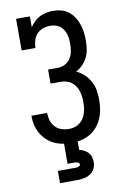

<svg xmlns="http://www.w3.org/2000/svg" viewBox="-103 -802 706 1082"><g transform="rotate(-10 250.0 -261.5)"><path d="M252 8Q227 8 201.5 3.5Q176 -1 153 -12.5Q130 -24 111.5 -42Q93 -60 80.5 -82.5Q68 -105 62.5 -130.5Q57 -156 57 -182Q57 -182 57 -182Q57 -182 57 -182H147Q147 -182 147 -182Q147 -182 147 -182Q147 -160 153.5 -139Q160 -118 174.5 -102Q189 -86 210 -79Q231 -72 252 -72Q269 -72 284.5 -76Q300 -80 313.5 -90Q327 -100 336 -113.5Q345 -127 350 -142.5Q355 -158 357 -174Q359 -190 359 -206Q359 -223 357 -239.5Q355 -256 350 -271.5Q345 -287 335.5 -301Q326 -315 312.5 -324.5Q299 -334 283 -338Q267 -342 250 -342H195V-422H250Q272 -422 291.5 -432Q311 -442 323 -460Q335 -478 339 -499.5Q343 -521 343 -543Q343 -558 341.5 -572.5Q340 -587 335.5 -600.5Q331 -614 323 -626.5Q315 -639 303 -647.5Q291 -656 277 -659.5Q263 -663 248 -663Q227 -663 206.5 -655.5Q186 -648 172 -632.5Q158 -617 152 -596Q146 -575 146 -554H67V-735H146V-673Q157 -689 171 -703Q185 -717 202.5 -726Q220 -735 240 -739Q260 -743 279 -743Q303 -743 326 -737Q349 -731 367.5 -716.5Q386 -702 399 -682Q412 -662 419.5 -639.5Q427 -617 430 -594Q433 -571 433 -547Q433 -523 429.5 -498.5Q426 -474 415.5 -452Q405 -430 388 -412.5Q371 -395 349 -383Q374 -372 394 -353Q414 -334 427 -310Q440 -286 444.5 -259Q449 -232 449 -204Q449 -177 444.5 -149.5Q440 -122 429 -97Q418 -72 400 -51Q382 -30 358 -16.5Q334 -3 307 2.5Q280 8 252 8ZM150 220V150H250Q255 150 259.5 149.5Q264 149 268 147.5Q272 146 275.5 143Q279 140 279 135Q279 131 275.5 127.5Q272 124 268 122.5Q264 121 259.5 120.5Q255 120 250 120H211V0H289V54Q303 57 316.5 64Q330 71 339.5 81.5Q349 92 353.5 106.5Q358 121 358 135Q358 155 349.5 173Q341 191 324.5 201.5Q308 212 288.5 216Q269 220 250 220Z"/></g></svg>

Font: Iosevka Slab Medium
Style: Regular
Weight: 500
Monospace: yes
Designer: Belleve Invis
Foundry: Belleve Invis
Version: Version 11.1.1; ttfautohint (v1.8.3)